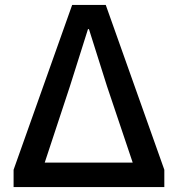

<svg xmlns="http://www.w3.org/2000/svg" viewBox="-20 -757 720 777"><path d="M35 0H645V-70L408 -737H272L35 -70ZM161 -99 263 -408 336 -639H340L413 -408L517 -99Z"/></svg>

Font: Noto Sans JP Medium
Style: Regular
Weight: 500
Designer: Ryoko NISHIZUKA 西塚涼子 (kana, bopomofo & ideographs); Paul D. Hunt (Latin, Greek & Cyrillic); Sandoll Communications 산돌커뮤니
Foundry: Adobe
Version: Version 2.004;hotconv 1.0.118;makeotfexe 2.5.65603